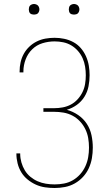

<svg xmlns="http://www.w3.org/2000/svg" viewBox="-20 -932 540 960"><path d="M253 8Q229 8 205 4.5Q181 1 159 -9Q137 -19 118 -34.5Q99 -50 86.5 -70.5Q74 -91 68 -115Q62 -139 62 -163V-165H81V-163Q81 -141 87 -120Q93 -99 104 -80.5Q115 -62 132 -48Q149 -34 168.5 -25.5Q188 -17 209.5 -13.5Q231 -10 253 -10Q277 -10 300.5 -14.5Q324 -19 344.5 -31Q365 -43 381 -61Q397 -79 407 -101Q417 -123 421 -146.5Q425 -170 425 -194Q425 -218 421 -241.5Q417 -265 406.5 -286.5Q396 -308 379.5 -325.5Q363 -343 342 -354Q321 -365 297.5 -369Q274 -373 250 -373H197V-391H250Q272 -391 293.5 -395Q315 -399 334 -409Q353 -419 368 -435.5Q383 -452 392.5 -471.5Q402 -491 405.5 -512.5Q409 -534 409 -556Q409 -577 405.5 -599Q402 -621 393 -641Q384 -661 369.5 -677.5Q355 -694 336.5 -705Q318 -716 296.5 -720.5Q275 -725 253 -725Q222 -725 192.5 -716Q163 -707 141 -685.5Q119 -664 108 -634.5Q97 -605 97 -575V-570H78V-575Q78 -598 83 -620.5Q88 -643 99 -663Q110 -683 127 -699Q144 -715 164.5 -725Q185 -735 207.5 -739Q230 -743 253 -743Q277 -743 301 -738Q325 -733 346.5 -721.5Q368 -710 384 -691.5Q400 -673 410 -650.5Q420 -628 424 -604Q428 -580 428 -556Q428 -528 422.5 -500Q417 -472 402 -448Q387 -424 364 -407.5Q341 -391 314 -383Q344 -375 370.5 -357Q397 -339 414 -313Q431 -287 437.5 -256Q444 -225 444 -194Q444 -167 439.5 -141Q435 -115 424 -91Q413 -67 395 -47.5Q377 -28 354 -15Q331 -2 305 3Q279 8 253 8ZM350 -859Q345 -859 339.5 -860.5Q334 -862 330.5 -865.5Q327 -869 325.5 -874.5Q324 -880 324 -885Q324 -890 325.5 -895.5Q327 -901 330.5 -904.5Q334 -908 339.5 -910Q345 -912 350 -912Q355 -912 360.5 -910Q366 -908 369.5 -904.5Q373 -901 375 -895.5Q377 -890 377 -885Q377 -880 375 -874.5Q373 -869 369.5 -865.5Q366 -862 360.5 -860.5Q355 -859 350 -859ZM150 -859Q145 -859 139.5 -860.5Q134 -862 130.5 -865.5Q127 -869 125.5 -874.5Q124 -880 124 -885Q124 -890 125.5 -895.5Q127 -901 130.5 -904.5Q134 -908 139.5 -910Q145 -912 150 -912Q155 -912 160.5 -910Q166 -908 169.5 -904.5Q173 -901 175 -895.5Q177 -890 177 -885Q177 -880 175 -874.5Q173 -869 169.5 -865.5Q166 -862 160.5 -860.5Q155 -859 150 -859Z"/></svg>

Font: Iosevka Thin
Style: Regular
Weight: 100
Monospace: yes
Designer: Belleve Invis
Foundry: Belleve Invis
Version: Version 32.5.0; ttfautohint (v1.8.4)